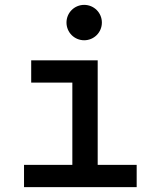

<svg xmlns="http://www.w3.org/2000/svg" viewBox="-20 -764 626 784"><path d="M78.1 0H538.1V-90.8H378.9V-517.6H107.4V-426.8H275.4V-90.8H78.1ZM323.7 -599.6C363.8 -599.6 396 -631.8 396 -671.9C396 -711.9 363.8 -744.1 323.7 -744.1C283.7 -744.1 251.5 -711.9 251.5 -671.9C251.5 -631.8 283.7 -599.6 323.7 -599.6Z"/></svg>

Font: Cascadia Mono NF
Style: Regular
Weight: 400
Monospace: yes
Designer: Aaron Bell
Foundry: Saja Typeworks
Version: Version 2404.023